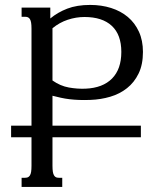

<svg xmlns="http://www.w3.org/2000/svg" viewBox="-20 -549 665 768"><path d="M106 0H24.4V-46.4H106V-433.6Q106 -448.7 104.5 -458Q103 -467.3 99.6 -472.7Q96.2 -478 91.3 -480Q86.4 -481.9 80.1 -481.9H66.4V-518.6H181.2V-475.1Q210.4 -499.5 249 -514.4Q287.6 -529.3 340.8 -529.3Q385.7 -529.3 424.3 -517.1Q462.9 -504.9 491.2 -481.2Q519.5 -457.5 535.6 -422.4Q551.8 -387.2 551.8 -341.3Q551.8 -290.5 534.4 -254.9Q517.1 -219.2 488 -196.3Q459 -173.3 421.1 -162.1Q383.3 -150.9 342.3 -149.4Q317.9 -148.4 297.4 -149.2Q276.9 -149.9 258.5 -152.1Q240.2 -154.3 223.4 -158Q206.5 -161.6 189.9 -166V-46.4H543.5V0H189.9V113.8Q189.9 128.9 191.4 138.2Q192.9 147.5 196.3 152.8Q199.7 158.2 204.3 160.2Q209 162.1 215.8 162.1H229V198.7H66.4V162.1H80.1Q86.4 162.1 91.3 160.2Q96.2 158.2 99.6 152.8Q103 147.5 104.5 138.2Q106 128.9 106 113.8ZM317.9 -481Q284.2 -481 251 -470Q217.8 -459 189.9 -436V-227.1Q221.2 -205.1 255.4 -199Q289.6 -192.9 322.3 -194.3Q391.1 -197.3 428.2 -234.9Q465.3 -272.5 465.3 -341.3Q465.3 -410.2 427.2 -445.6Q389.2 -481 317.9 -481Z"/></svg>

Font: Arian AMU Serif
Style: Regular
Weight: 400
Designer: Ruben Hakobyan (Tarumian)
Foundry: Ruben Hakobyan (Tarumian)
Version: Version 1.002